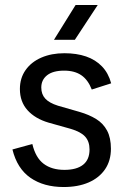

<svg xmlns="http://www.w3.org/2000/svg" viewBox="-20 -740 498 772"><path d="M236 12Q156 12 102.5 -25Q49 -62 30 -139L110 -161Q123 -106 155.5 -81.5Q188 -57 239 -57Q288 -57 314 -77.5Q340 -98 340 -139Q340 -171 322.5 -190.5Q305 -210 264 -222L175 -247Q121 -263 90.5 -297Q60 -331 60 -382Q60 -426 83 -458.5Q106 -491 146.5 -508.5Q187 -526 239 -526Q288 -526 326 -513Q364 -500 390 -473Q416 -446 427 -405L349 -380Q334 -419 307 -437.5Q280 -456 238 -456Q193 -456 169.5 -437.5Q146 -419 146 -388Q146 -361 162 -343.5Q178 -326 213 -315L300 -290Q338 -279 366.5 -261.5Q395 -244 410.5 -215Q426 -186 426 -142Q426 -94 402.5 -59.5Q379 -25 336.5 -6.5Q294 12 236 12ZM284 -720H373L281 -580H197Z"/></svg>

Font: TikTok Sans 24pt
Style: Regular
Weight: 400
Version: Version 4.000